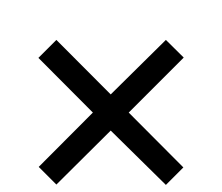

<svg xmlns="http://www.w3.org/2000/svg" viewBox="-20 -642 632 547"><path d="M244.6 -321.3 89.4 -477.1 140.6 -528.3 295.4 -373 452.6 -528.3 503.4 -478 346.7 -321.3 502.4 -165 452.6 -115.2 295.4 -270 140.6 -116.2 90.3 -166.5ZM282.7 -622.1Z"/></svg>

Font: Noto Sans Bengali UI
Style: Regular
Weight: 400
Designer: Monotype Design Team
Foundry: Monotype Imaging Inc.
Version: Version 1.03 uh